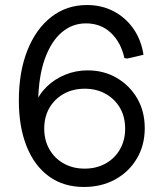

<svg xmlns="http://www.w3.org/2000/svg" viewBox="-20 -732 651 764"><path d="M314 12Q233 12 175 -30Q117 -72 86 -149.5Q55 -227 55 -332Q55 -446 89 -531.5Q123 -617 184 -664.5Q245 -712 326 -712Q385 -712 432.5 -687Q480 -662 511 -617.5Q542 -573 551 -514L486 -499L475 -501Q461 -564 421 -601.5Q381 -639 322 -639Q268 -639 226 -603.5Q184 -568 159 -499.5Q134 -431 132 -332Q132 -325 132 -317.5Q132 -310 132 -302L119 -316Q135 -357 166.5 -387.5Q198 -418 240 -435Q282 -452 329 -452Q393 -452 444.5 -422Q496 -392 526 -340.5Q556 -289 556 -222Q556 -154 524.5 -101Q493 -48 438.5 -18Q384 12 314 12ZM317 -61Q364 -61 400.5 -81.5Q437 -102 457.5 -138Q478 -174 478 -220Q478 -267 457.5 -302.5Q437 -338 400.5 -358.5Q364 -379 317 -379Q270 -379 233.5 -358.5Q197 -338 176.5 -302.5Q156 -267 156 -220Q156 -174 176.5 -138Q197 -102 233.5 -81.5Q270 -61 317 -61Z"/></svg>

Font: Fustat
Style: Regular
Weight: 400
Designer: Mohamed Gaber, Khaled Hosny, Laura Garcia Mut
Foundry: Kief Type Foundry, Alif Type Foundry, Hard Type Foundry
Version: Version 1.007